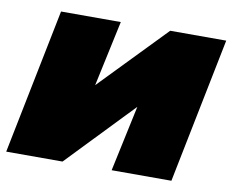

<svg xmlns="http://www.w3.org/2000/svg" viewBox="-67 -630 862 712"><g transform="rotate(10 364.0 -273.5)"><path d="M108 -547H333L280 -300L519 -547H730L620 0H395L448 -248L210 0H-2Z"/></g></svg>

Font: Argentum Sans Black
Style: Italic
Weight: 900
Italic angle: -11°
Designer: Julieta Ulanovsky (font), Cristiano Sobral (main changes and remaster)
Foundry: Julieta Ulanovsky (font), Cristiano Sobral (main changes and remaster)
Version: Version 2.007;June 15, 2022;FontCreator 14.0.0.2814 64-bit; 